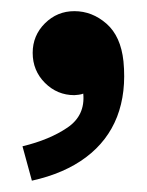

<svg xmlns="http://www.w3.org/2000/svg" viewBox="-20 -163 259 339"><path d="M111.3 5Q81 5 59.3 -16.7Q37.7 -38.3 37.7 -69.7Q37.7 -100.3 59.3 -121.8Q81 -143.3 111.3 -143.3Q142.7 -143.3 168 -121.2Q193.3 -99 198 -54.7Q203.3 0.3 186.7 43.2Q170 86 131.8 114.7Q93.7 143.3 36.3 156L19.7 95.3Q67.7 83.7 99.2 62.2Q130.7 40.7 127 2.3Q123.7 3.7 118.7 4.3Q113.7 5 111.3 5Z"/></svg>

Font: Nata Sans
Style: Regular
Weight: 400
Designer: Daniel Uzquiano Cruz
Version: Version 1.001